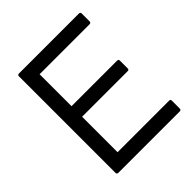

<svg xmlns="http://www.w3.org/2000/svg" viewBox="-199 -868 1003 1003"><g transform="rotate(-45 302.0 -367.0)"><path d="M101 0Q90 0 90 -11V-724Q90 -734 101 -734H543Q554 -734 554 -724V-666Q554 -655 543 -655H174V-419H511Q521 -419 521 -408V-351Q521 -341 511 -341H174V-79H555Q565 -79 565 -69V-11Q565 0 555 0Z"/></g></svg>

Font: LINE Seed Sans App
Style: Regular
Weight: 400
Designer: LINE VX Design & Dalton Maag Ltd & Sandoll Inc
Foundry: Dalton Maag Ltd
Version: Version 1.003